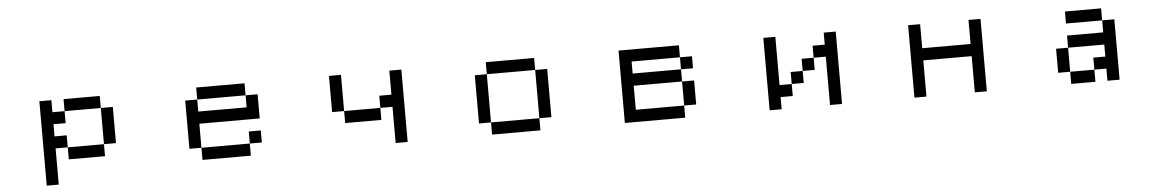

<svg xmlns="http://www.w3.org/2000/svg" viewBox="-32 -811 8064 1321"><g transform="rotate(-5 4000.0 -150.5)"><path d="M250 140.6V-442.4H333V-359.4H417V-442.4H667V-359.4H750V-109.4H667V-359.4H417V-276.4H333V-192.4H417V-109.4H667V-26.4H417V-109.4H333V140.6Z M1333 -276.4H1667V-359.4H1333ZM1250 -26.4V-359.4H1333V-442.4H1667V-359.4H1750V-192.4H1333V-26.4ZM1667 -26.4V57.6H1333V-26.4ZM1667 -26.4V-109.4H1750V-26.4Z M2250 -192.4V-442.4H2333V-192.4H2583V-276.4H2667V-442.4H2750V57.6H2667V-192.4H2583V-109.4H2333V-192.4Z M3250 -26.4V-359.4H3333V-442.4H3667V-359.4H3750V-26.4H3667V-359.4H3333V-26.4H3667V57.6H3333V-26.4Z M4250 57.6V-442.4H4667V-359.4H4750V-276.4H4667V-359.4H4333V-276.4H4667V-192.4H4750V-26.4H4667V-192.4H4333V-26.4H4667V57.6Z M5250 57.6V-442.4H5333V-109.4H5417V-192.4H5500V-276.4H5583V-359.4H5667V-442.4H5750V57.6H5667V-276.4H5583V-192.4H5500V-109.4H5417V-26.4H5333V57.6Z M6250 57.6V-442.4H6333V-276.4H6667V-442.4H6750V57.6H6667V-192.4H6333V57.6Z M7250 -26.4V-192.4H7333V-276.4H7583V-359.4H7667V57.6H7583V-26.4H7500V-109.4H7583V-192.4H7333V-26.4H7500V57.6H7333V-26.4ZM7583 -359.4H7333V-442.4H7583Z"/></g></svg>

Font: KH Dot Kodenmachou 12
Style: Regular
Weight: 400
Designer: Original version for X68000 by Keitarou Hiraki (http://hp.vector.co.jp/authors/VA000874/) / TrueType conversion by Homem
Version: Version 1.00.20150527